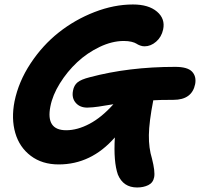

<svg xmlns="http://www.w3.org/2000/svg" viewBox="-20 -727 894 858"><path d="M370.1 -246.1Q336.9 -246.1 318.4 -267.6Q299.8 -289.1 306.2 -321.8Q310.5 -345.7 326.4 -358.9Q342.3 -372.1 380.9 -381.8Q554.7 -428.2 763.2 -428.2Q817.9 -428.2 838.1 -407Q858.4 -385.7 852.1 -351.1Q837.9 -280.8 754.9 -280.8Q692.9 -280.8 665 -278.8Q646 -181.6 645.3 -123.5Q644.5 -65.4 659.2 -18.1Q673.8 39.6 668.9 64.9Q664.1 89.8 642.6 100.3Q621.1 110.8 592.8 110.8Q530.8 110.8 506.8 53.2Q486.8 -3.9 493.2 -112.8Q387.7 7.8 242.2 7.8Q168.5 7.8 117.7 -30.5Q66.9 -68.8 48.3 -132.8Q29.8 -196.8 44.9 -273.9Q63 -362.3 116.5 -443.4Q169.9 -524.4 242.4 -581.8Q314.9 -639.2 402.3 -673.1Q489.7 -707 574.2 -707Q644 -707 681.6 -675Q719.2 -643.1 709 -595.2Q701.7 -561.5 677.7 -540.8Q653.8 -520 626 -520Q615.7 -520 606 -523.7Q596.2 -527.3 589.4 -532Q582.5 -536.6 567.6 -540.3Q552.7 -543.9 533.2 -543.9Q481 -543.9 425.3 -517.3Q369.6 -490.7 325 -449Q280.3 -407.2 247.6 -354.5Q214.8 -301.8 205.1 -251Q184.1 -145 275.9 -145Q325.7 -145 379.9 -173.6Q434.1 -202.1 486.8 -261.2Q477.1 -259.8 453.4 -255.9Q429.7 -252 419.9 -250.5Q410.2 -249 395.5 -247.6Q380.9 -246.1 370.1 -246.1Z"/></svg>

Font: Shantell Sans Irregular
Style: Bold Italic
Weight: 700
Italic angle: -11.31°
Designer: Stephen Nixon, Anya Danilova, Shantell Martin
Foundry: Arrow Type
Version: Version 1.006;[9816181b4]